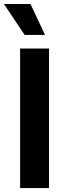

<svg xmlns="http://www.w3.org/2000/svg" viewBox="-42 -953 328 973"><path d="M206.4 0H59.9V-707H206.4ZM-22.2 -932.8H112.5L186.1 -776H83Z"/></svg>

Font: Pretendard JP Variable
Style: Regular
Weight: 400
Designer: Base glyphs from Inter by Rasmus Andersson; Hangul glyphs from Noto Sans CJK(Source Han Sans) by Jang Soo-young and Kang
Foundry: Kil Hyung-jin
Version: Version 1.307;Glyphs 3.2 (3192)